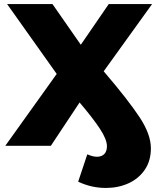

<svg xmlns="http://www.w3.org/2000/svg" viewBox="-20 -720 785 948"><path d="M492 -368Q615 -224 670 -140Q725 -56 725 12Q725 74 695 118Q665 162 614.5 185Q564 208 503 208Q431 208 366 177L411 42Q438 54 459 54Q482 54 495 40.5Q508 27 508 2Q508 -32 472.5 -85.5Q437 -139 373 -214L231 0H6L260 -355L15 -700H239L379 -499L517 -700H731Z"/></svg>

Font: Montserrat Alternates ExtraBold
Style: Regular
Weight: 800
Designer: Julieta Ulanovsky
Foundry: Julieta Ulanovsky
Version: Version 7.200